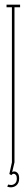

<svg xmlns="http://www.w3.org/2000/svg" viewBox="-20 -695 114 822"><path d="M31 0V-664H8V-675H66V-664H42V0ZM27 107Q21 107 16.8 105.8Q12.5 104.5 11 104L15 95Q16.5 95.5 20 96.2Q23.5 97 28 97Q36.5 97 44.2 90.5Q52 84 52 69Q52 58.5 47.8 53.8Q43.5 49 39 49Q36 49 33.2 50.5Q30.5 52 29 55L30 45Q31.5 42 34.5 40.5Q37.5 39 41 39Q48.5 39 55.2 45.8Q62 52.5 62 69Q62 79.5 58.8 86.8Q55.5 94 50.2 98.5Q45 103 38.8 105Q32.5 107 27 107ZM29 55 20 50 31 0H42Z"/></svg>

Font: Anybody UltraCondensed Thin
Style: Regular
Weight: 100
Width: 1
Designer: Tyler Finck
Foundry: Etcetera Type Company
Version: Version 1.110